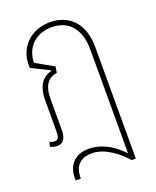

<svg xmlns="http://www.w3.org/2000/svg" viewBox="-139 -637 737 909"><g transform="rotate(-20 229.0 -183.0)"><path d="M83 190H109V183C109 131 137 95 198 95C265 95 330 149 365 190H386V-374C386 -492 319 -556 224 -556C120 -556 61 -481 61 -404V-385L152 -340L151 -337C107 -324 77 -292 77 -212V-64C77 -32 72 -18 53 -18C44 -18 36 -21 29 -25L23 -2C34 4 47 7 57 7C84 7 103 -10 103 -59V-213C103 -285 131 -313 173 -319L178 -350L88 -401C88 -473 139 -531 223 -531C305 -531 360 -478 360 -368V154C305 95 247 70 191 70C116 70 83 120 83 176Z"/></g></svg>

Font: Noto Sans Thai Cond Thin
Style: Regular
Weight: 100
Width: 3
Designer: Monotype Design Team
Foundry: Monotype Imaging Inc.
Version: Version 2.002